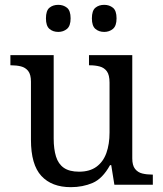

<svg xmlns="http://www.w3.org/2000/svg" viewBox="-20 -764 675 794"><path d="M273 10Q194 10 151 -36.5Q108 -83 108 -186V-426Q108 -456 96.5 -470.5Q85 -485 66.5 -489.5Q48 -494 26 -494H23V-536H202V-191Q202 -148 211.5 -117Q221 -86 244 -70Q267 -54 307 -54Q351 -54 379 -74.5Q407 -95 420 -131.5Q433 -168 433 -216V-422Q433 -454 422 -469Q411 -484 392.5 -489Q374 -494 351 -494H348V-536H527V-109Q527 -80 538.5 -65.5Q550 -51 568.5 -46.5Q587 -42 609 -42H612V0H453L440 -81H435Q404 -25 363 -7.5Q322 10 273 10ZM411 -632Q389 -632 374.5 -644.5Q360 -657 360 -688Q360 -720 374.5 -732Q389 -744 411 -744Q432 -744 447 -732Q462 -720 462 -688Q462 -657 447 -644.5Q432 -632 411 -632ZM221 -632Q199 -632 184.5 -644.5Q170 -657 170 -688Q170 -720 184.5 -732Q199 -744 221 -744Q242 -744 257 -732Q272 -720 272 -688Q272 -657 257 -644.5Q242 -632 221 -632Z"/></svg>

Font: Noto Serif Tibetan
Style: Regular
Weight: 400
Designer: Monotype Design Team
Foundry: Monotype Imaging Inc.
Version: Version 2.103